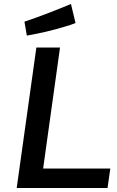

<svg xmlns="http://www.w3.org/2000/svg" viewBox="-20 -946 588 966"><path d="M521 0 535 -98H197L282 -707H163L64 0ZM115 -767Q215 -784 306 -812Q338 -821 360 -830L337 -926Q208 -872 103 -837Z"/></svg>

Font: Brisa Sans Medium
Style: Italic
Weight: 600
Italic angle: -8°
Designer: Dalton Maag Ltd
Foundry: Dalton Maag Ltd
Version: Version 1.101;July 10, 2019;FontCreator 11.5.0.2425 64-bit